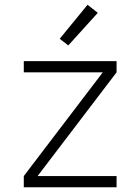

<svg xmlns="http://www.w3.org/2000/svg" viewBox="-20 -787 590 807"><path d="M470 0H80V-47L412 -483H80V-530H470V-483L138 -47H470ZM267 -596 231 -624 348 -767 391 -733Z"/></svg>

Font: Lode Dark Term
Style: Regular
Weight: 400
Monospace: yes
Designer: Belleve Invis
Foundry: Belleve Invis
Version: Version 29.2.0